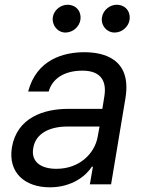

<svg xmlns="http://www.w3.org/2000/svg" viewBox="-20 -771 605 803"><path d="M188.6 12.4C282.7 12.4 340.9 -37.3 364.3 -73.9H368.6L355.8 0H444.6L504.6 -360.1C532.7 -529.8 406.6 -552.6 332.7 -552.6C246.4 -552.6 133.2 -522.7 97.7 -388.1H183.6C198.2 -441.1 247.5 -475.5 324.9 -475.5C399.5 -475.5 427.2 -434.7 416.5 -368.3L408 -315.7H265.3C163.4 -315.7 51.1 -279.5 29.8 -154.5C12.8 -47.9 84.9 12.4 188.6 12.4ZM119 -151.3C128.6 -213.4 188.2 -241.8 261.7 -241.8H396.3L388.1 -197.1C375.4 -128.9 312.5 -65 215.9 -65C150.6 -65 109 -94.5 119 -151.3ZM201 -699.2C196 -665.5 221.2 -634.9 253.6 -634.9C285.5 -634.9 311.4 -659.4 316.1 -687.1C321.7 -723.4 298.3 -751.1 262.1 -751.1C234.4 -751.1 205.3 -729.4 201 -699.2ZM406.6 -699.2C400.6 -664.1 426.8 -634.9 459.2 -634.9C491.1 -634.9 517 -659.4 521.7 -687.1C527.3 -723.4 503.9 -751.1 467.7 -751.1C440 -751.1 411.6 -729.4 406.6 -699.2Z"/></svg>

Font: Margiela Sans Text
Style: Italic
Weight: 400
Italic angle: -9.39999°
Designer: Stefan Endress, Andreas Faust
Version: Version 1.100;FEAKit 1.0